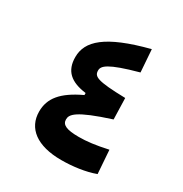

<svg xmlns="http://www.w3.org/2000/svg" viewBox="-165 -829 916 961"><g transform="rotate(30 293.0 -349.0)"><path d="M321.8 4.9C385.7 4.9 459 -4.4 515.1 -25.4L505.4 -160.6C434.1 -145 385.7 -139.2 340.3 -139.2C268.6 -139.2 241.2 -152.8 241.2 -183.6C241.2 -212.4 261.7 -242.7 447.8 -302.2L444.3 -424.3C278.8 -428.2 257.8 -441.4 257.8 -476.1C257.8 -502 280.3 -527.8 446.8 -573.2L437.5 -702.6C200.7 -641.6 125.5 -569.3 125.5 -477.5C125.5 -397 170.4 -358.4 260.3 -346.7V-335C148.9 -282.7 105 -226.6 105 -150.9C105 -54.2 181.2 4.9 321.8 4.9Z"/></g></svg>

Font: Cascadia Mono NF
Style: Bold
Weight: 700
Monospace: yes
Designer: Aaron Bell
Foundry: Saja Typeworks
Version: Version 2404.023